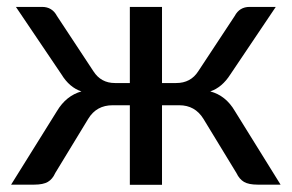

<svg xmlns="http://www.w3.org/2000/svg" viewBox="-20 -527 833 548"><path d="M308.1 -290H350.6V-507.3H442.4V-290H482.9Q524.4 -290 545.9 -323.7L649.9 -481.4Q663.6 -507.3 692.4 -507.3H767.1L637.7 -314.9Q613.8 -277.3 580.1 -266.1Q624.5 -254.4 650.4 -210L780.8 0H715.3Q689.9 0 676.5 -7.8Q663.1 -15.6 654.8 -33.2L560.5 -188Q536.6 -226.6 491.7 -226.6H442.4V0.5H350.6V-226.6H301.3Q255.4 -226.6 231.9 -188L137.7 -33.2Q129.9 -15.6 116.5 -7.8Q103 0 77.6 0H11.7L142.6 -210Q168.9 -253.9 212.4 -266.1Q178.2 -277.3 155.3 -314.9L25.4 -507.3H100.1Q128.9 -507.3 142.6 -481.4L246.6 -323.7Q268.1 -290 308.1 -290Z"/></svg>

Font: Lato-Medium
Style: Regular
Weight: 500
Designer: Lukasz Dziedzic
Foundry: tyPoland Lukasz Dziedzic
Version: Version 2.006; 2014-01-15